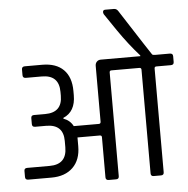

<svg xmlns="http://www.w3.org/2000/svg" viewBox="-58 -935 970 992"><g transform="rotate(-5 426.5 -439.0)"><path d="M761 -623H837Q853 -623 853 -608V-578Q853 -563 837 -563H762Q752 -563 752 -553V-15Q752 0 737 0H699Q684 0 684 -15V-553Q684 -563 673 -563H529Q519 -563 519 -553V-15Q519 0 504 0H466Q450 0 450 -15V-223Q450 -233 440 -233H324V-188Q324 -117 283.5 -77.5Q243 -38 172 -38H52Q36 -38 36 -53V-85Q36 -99 52 -99H168Q257 -99 257 -188V-221Q257 -307 168 -307H111Q95 -307 95 -322V-353Q95 -368 110 -368H168Q257 -368 257 -455V-475Q257 -563 168 -563H85Q69 -563 69 -578V-608Q69 -623 85 -623H175Q247 -623 285.5 -584.5Q324 -546 324 -474V-452Q324 -367 260 -340V-336Q294 -324 310 -293H440Q450 -293 450 -304V-593Q450 -606 458 -614.5Q466 -623 479 -623H684V-627Q629 -688 574 -768L515 -855Q512 -861 512 -866Q512 -878 524 -878H569Q583 -878 591 -865Q743 -629 746 -626Q750 -623 761 -623Z"/></g></svg>

Font: Rajdhani Medium
Style: Regular
Weight: 500
Designer: Satya Rajpurohit, Jyotish Sonowal
Foundry: Indian Type Foundry
Version: Version 1.201 February 1, 2022